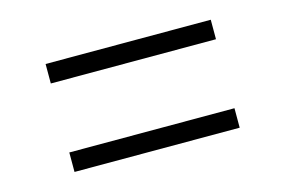

<svg xmlns="http://www.w3.org/2000/svg" viewBox="-49 -562 680 457"><g transform="rotate(-15 291.0 -334.0)"><path d="M87 -419V-467H494V-419ZM87 -201V-249H494V-201Z"/></g></svg>

Font: Gantari Light
Style: Regular
Weight: 300
Designer: Anugrah Pasau
Foundry: Lafontype
Version: Version 1.000; ttfautohint (v1.8.3)